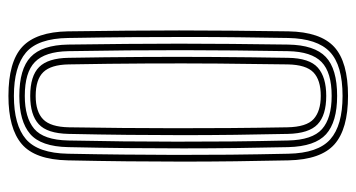

<svg xmlns="http://www.w3.org/2000/svg" viewBox="-217 -630 854 460"><g transform="rotate(90 210.0 -400.0)"><path d="M209.8 6.8Q128.2 6.8 92.3 -26.3Q56.5 -59.5 55.1 -135.6Q54.1 -211.2 53.5 -276.1Q52.9 -341.1 52.9 -402.2Q52.9 -463.4 53.5 -527.1Q54.1 -590.9 55.1 -664.1Q56.5 -740.6 92.4 -773.7Q128.4 -806.8 209.8 -806.8Q289.2 -806.8 325.9 -774.2Q362.5 -741.6 364.2 -664.1Q365.6 -599 366.4 -536.2Q367.2 -473.5 367.2 -409.7Q367.2 -345.9 366.5 -278.2Q365.8 -210.5 364.2 -135.5Q362.5 -57 325.1 -25.1Q287.7 6.8 209.8 6.8ZM209.8 -6.3Q279.5 -6.3 313.3 -35.1Q347 -64 348.3 -136Q349.7 -204.8 350.3 -268.4Q351 -332 351.1 -394.8Q351.2 -457.6 350.6 -523.8Q349.9 -589.9 348.3 -663.7Q347 -734.8 313.8 -764.3Q280.6 -793.7 209.8 -793.7Q136.5 -793.7 104.4 -763.4Q72.4 -733.1 71 -663.7Q69.9 -603.5 69.3 -545.5Q68.6 -487.5 68.6 -425.7Q68.5 -363.9 69 -293Q69.5 -222.1 71 -136Q72.1 -63.9 106 -35.1Q140 -6.3 209.8 -6.3ZM209.8 -19.3Q145.2 -19.3 116.6 -46.4Q87.9 -73.5 86.8 -136Q85.8 -211.2 85.2 -276.1Q84.6 -341 84.6 -402.2Q84.6 -463.3 85.2 -527.1Q85.8 -590.8 86.8 -663.7Q87.9 -726.4 116.4 -753.5Q145 -780.7 209.8 -780.7Q272.2 -780.7 301.6 -754.2Q330.9 -727.8 332.5 -663.4Q333.9 -601.4 334.7 -539Q335.5 -476.5 335.5 -411.9Q335.5 -347.2 334.8 -278.7Q334.1 -210.3 332.5 -136.4Q331.2 -71.1 300.9 -45.2Q270.6 -19.3 209.8 -19.3ZM209.8 -32.4Q261.7 -32.4 288.6 -54.9Q315.4 -77.5 316.6 -136.7Q318 -204.2 318.7 -268.5Q319.3 -332.7 319.4 -396.5Q319.5 -460.2 318.9 -526.1Q318.2 -592.1 316.6 -663Q315.4 -721.3 289.3 -744.5Q263.2 -767.6 209.8 -767.6Q153.4 -767.6 128.6 -743.4Q103.7 -719.3 102.6 -663.4Q101.5 -598.6 100.9 -536.1Q100.2 -473.7 100.2 -410.3Q100.1 -346.8 100.7 -279.1Q101.4 -211.4 102.6 -136.4Q103.7 -80.9 128.6 -56.6Q153.4 -32.4 209.8 -32.4ZM209.8 -45.4Q162 -45.4 140.7 -66.7Q119.3 -88 118.5 -137.4Q117 -224.1 116.5 -310.3Q115.9 -396.5 116.5 -484.3Q117 -572.1 118.5 -662.9Q119.3 -714.5 142.1 -734.5Q164.9 -754.6 209.8 -754.6Q255.9 -754.6 277.8 -733.9Q299.7 -713.2 300.8 -662.7Q302.2 -598.8 303 -536.5Q303.8 -474.2 303.8 -410.7Q303.8 -347.1 303.1 -279.6Q302.4 -212 300.8 -137.3Q299.7 -86.1 277.5 -65.8Q255.2 -45.4 209.8 -45.4ZM209.8 -58.5Q247.5 -58.5 265.8 -76.3Q284.2 -94.1 285 -138.4Q285.9 -204 286.6 -266.6Q287.2 -329.2 287.2 -392.3Q287.3 -455.4 286.8 -521.8Q286.3 -588.3 285 -661.3Q284.2 -707.2 265.2 -724.4Q246.2 -741.5 209.8 -741.5Q171.7 -741.5 153.4 -723.9Q135.1 -706.2 134.3 -662.4Q133 -579.2 132.3 -496.2Q131.7 -413.2 132.1 -325Q132.5 -236.7 134.3 -137.4Q135.1 -95.1 152.8 -76.8Q170.5 -58.5 209.8 -58.5Z"/></g></svg>

Font: Big Shoulders Inline Text Thin
Style: Regular
Weight: 100
Designer: Patric King
Foundry: XO Type Co
Version: Version 2.002